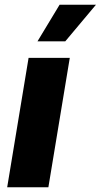

<svg xmlns="http://www.w3.org/2000/svg" viewBox="-20 -790 425 810"><path d="M10.3 0 100.6 -545.9H274.4L184.1 0ZM138.2 -615.7 231.4 -770H384.8L255.4 -615.7Z"/></svg>

Font: Inter Extra Bold
Style: Italic
Weight: 800
Italic angle: -9.39999°
Designer: Rasmus Andersson
Foundry: rsms
Version: Version 4.000;git-3c8e0fc